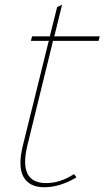

<svg xmlns="http://www.w3.org/2000/svg" viewBox="-20 -784 443 814"><path d="M293.9 -45.9 304.2 -32.2Q234.9 9.8 167 9.8Q105 9.8 80.1 -33.4Q55.2 -76.7 76.2 -164.1L186 -607.9L189 -610.8H110.8L116.2 -629.9H192.9L191.9 -632.8L222.2 -753.9L243.2 -764.2L210.9 -632.8L208 -629.9H402.8L397.9 -610.8H203.1L204.1 -607.9L96.2 -168Q57.1 -7.8 175.8 -7.8Q234.9 -7.8 293.9 -45.9Z"/></svg>

Font: Sinkin Sans 100 Thin Italic
Style: Regular
Weight: 100
Italic angle: -112°
Designer: Keith Bates
Foundry: K-Type
Version: Sinkin Sans (version 1.0)  by Keith Bates   •   © 2014   www